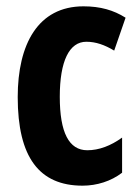

<svg xmlns="http://www.w3.org/2000/svg" viewBox="-20 -577 439 607"><path d="M241 10C286 10 331 -4 366 -31V-142C330 -116 293 -102 256 -102C198 -102 169 -158 169 -271C169 -384 199 -445 253 -445C283 -445 311 -435 341 -417L377 -521C339 -545 297 -557 244 -557C100 -557 36 -437 36 -270C36 -80 104 10 241 10Z"/></svg>

Font: Noto Sans Georgian ExtraCondensed Bold
Style: Regular
Weight: 700
Width: 2
Designer: Monotype Design Team, Akaki Razmadze
Foundry: Google LLC
Version: Version 2.005